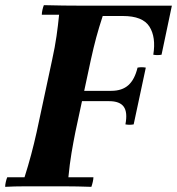

<svg xmlns="http://www.w3.org/2000/svg" viewBox="-28 -722 686 744"><path d="M-8 2Q-8 -6 -5.5 -17Q-3 -28 0 -35H67Q81 -79 92.5 -122Q104 -165 114 -210L174 -490Q185 -540 191 -582Q197 -624 201 -665H134Q134 -673 136.5 -684Q139 -695 142 -702Q176 -701 217.5 -700.5Q259 -700 293 -700H638L598 -510Q582 -507 566 -510Q577 -578 551 -619Q525 -660 448 -660H370Q355 -614 345 -577Q335 -540 324 -490L264 -210Q256 -170 249 -128.5Q242 -87 237 -35H334Q334 -28 331.5 -17Q329 -6 326 2Q269 0 224 0Q179 0 144 0Q110 0 68.5 0Q27 0 -8 2ZM458 -240Q467 -287 451.5 -308.5Q436 -330 395 -330H215L223 -370H403Q445 -370 469.5 -392Q494 -414 505 -460Q521 -463 537 -460L490 -240Q474 -237 458 -240Z"/></svg>

Font: Poltawski Nowy
Style: Bold Italic
Weight: 700
Italic angle: -12°
Designer: Adam Pótawski, Mateusz Machalski, Borys Kosmynka, Ania Wieluska
Foundry: Capitalics.wtf
Version: Version 1.001;gftools[0.9.25]